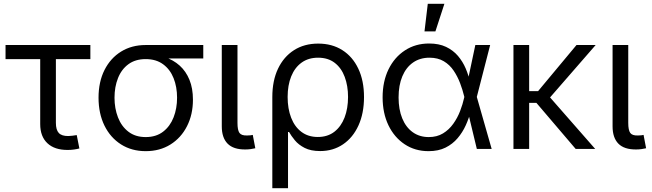

<svg xmlns="http://www.w3.org/2000/svg" viewBox="-20 -774 3391 998"><path d="M332.5 5.4Q264.2 5.9 226.6 -29.3Q189 -64.5 189 -128.9V-466.8H8.8V-540H449.7V-466.8H270.5V-135.3Q270.5 -99.1 285.6 -82.8Q300.8 -66.4 335.4 -66.9Q344.2 -66.9 356.4 -68.6Q368.7 -70.3 378.9 -71.8L392.6 -2.4Q380.4 1 364.7 3.2Q349.1 5.4 332.5 5.4Z M737.3 11.7Q664.6 11.7 609.1 -23.4Q553.7 -58.6 522.9 -121.3Q492.2 -184.1 492.2 -266.1Q492.2 -348.6 523.2 -410.2Q554.2 -471.7 609.4 -505.9Q664.6 -540 737.3 -540H1036.6V-470.2H808.6L737.3 -466.8Q683.6 -466.8 647.5 -440.2Q611.3 -413.6 593.3 -367.9Q575.2 -322.3 575.2 -266.1Q575.2 -210.4 593.3 -163.8Q611.3 -117.2 647.5 -89.4Q683.6 -61.5 737.3 -61.5Q791.5 -61.5 827.9 -89.6Q864.3 -117.7 882.3 -164.1Q900.4 -210.4 900.4 -266.1Q900.4 -322.3 882.3 -367.7Q864.3 -413.1 827.9 -439.9Q791.5 -466.8 737.3 -466.8V-492.2Q791.5 -492.2 836.4 -477.3Q881.3 -462.4 914.1 -432.9Q946.8 -403.3 964.8 -359.1Q982.9 -314.9 982.9 -255.9Q982.9 -178.7 952.1 -118.2Q921.4 -57.6 866 -22.9Q810.5 11.7 737.3 11.7Z M1255.4 2.9Q1193.4 3.4 1163.1 -27.3Q1132.8 -58.1 1132.8 -117.2V-540H1214.4V-135.3Q1214.4 -97.7 1224.6 -83.3Q1234.9 -68.8 1264.2 -69.8Q1275.4 -69.8 1281.7 -70.6Q1288.1 -71.3 1293.9 -72.8L1307.1 -3.4Q1297.4 -1 1283.4 1Q1269.5 2.9 1255.4 2.9Z M1395.5 204.1V-269.5Q1395.5 -354.5 1425 -416.7Q1454.6 -479 1508.1 -513.2Q1561.5 -547.4 1633.8 -547.4Q1706.1 -547.4 1759.5 -513.4Q1813 -479.5 1842.5 -417Q1872.1 -354.5 1872.1 -269.5Q1872.1 -185.1 1843.3 -121.8Q1814.5 -58.6 1762.9 -23.7Q1711.4 11.2 1644 11.2Q1595.7 11.2 1563.7 -5.1Q1531.7 -21.5 1512.7 -44.7Q1493.7 -67.9 1482.4 -87.9H1477.1V204.1ZM1631.8 -62Q1683.1 -62 1718 -89.1Q1752.9 -116.2 1771 -163.1Q1789.1 -210 1789.1 -270Q1789.1 -328.1 1771.7 -374.5Q1754.4 -420.9 1719.7 -447.5Q1685.1 -474.1 1633.3 -474.1Q1583 -474.1 1547.6 -448.5Q1512.2 -422.9 1493.7 -377Q1475.1 -331.1 1475.1 -270Q1475.1 -209 1493.4 -161.9Q1511.7 -114.7 1546.9 -88.4Q1582 -62 1631.8 -62Z M2207.5 11.7Q2137.2 11.7 2083.3 -24.2Q2029.3 -60.1 1999 -123Q1968.8 -186 1968.8 -268.1Q1968.8 -350.6 1999.5 -413.6Q2030.3 -476.6 2085 -512.2Q2139.6 -547.9 2210.4 -547.9Q2261.7 -547.9 2298.6 -530.3Q2335.4 -512.7 2360.4 -483.4Q2385.3 -454.1 2400.6 -418.2Q2416 -382.3 2423.3 -346.2H2452.6L2458 -271.5L2535.6 0H2458.5L2392.6 -273.9Q2384.8 -306.6 2371.6 -341.6Q2358.4 -376.5 2338.1 -406.7Q2317.9 -437 2286.9 -455.6Q2255.9 -474.1 2212.4 -474.1Q2163.1 -474.1 2127 -449Q2090.8 -423.8 2071.3 -377.4Q2051.8 -331.1 2051.8 -267.6Q2051.8 -205.1 2070.8 -158.7Q2089.8 -112.3 2125.2 -86.9Q2160.6 -61.5 2208.5 -61.5Q2251.5 -61.5 2282.7 -80.6Q2314 -99.6 2335.9 -130.4Q2357.9 -161.1 2371.6 -196.8Q2385.3 -232.4 2392.6 -265.6L2450.7 -540H2527.8L2458 -268.6L2452.6 -195.3H2426.8Q2417.5 -159.2 2400.9 -122.6Q2384.3 -85.9 2358.6 -55.7Q2333 -25.4 2295.9 -6.8Q2258.8 11.7 2207.5 11.7ZM2186.5 -610.8 2203.6 -754.4H2290L2243.2 -610.8Z M2730.5 -540V0H2648.9V-540ZM3076.2 -540 2814.5 -239.3H2698.7V-300.3H2776.9L2976.6 -540ZM2972.2 0 2766.1 -241.7 2810.5 -300.3 3073.7 0Z M3286.6 2.9Q3224.6 3.4 3194.3 -27.3Q3164.1 -58.1 3164.1 -117.2V-540H3245.6V-135.3Q3245.6 -97.7 3255.9 -83.3Q3266.1 -68.8 3295.4 -69.8Q3306.6 -69.8 3313 -70.6Q3319.3 -71.3 3325.2 -72.8L3338.4 -3.4Q3328.6 -1 3314.7 1Q3300.8 2.9 3286.6 2.9Z"/></svg>

Font: V-Inter
Style: Regular-375
Weight: 375
Designer: Rasmus Andersson
Foundry: rsms
Version: Version 4.000;git-4146feb